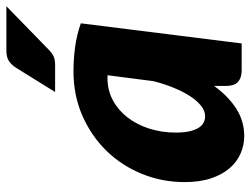

<svg xmlns="http://www.w3.org/2000/svg" viewBox="-112 -664 784 601"><g transform="rotate(-90 280.5 -364.0)"><path d="M335.5 -420Q297.5 -420 266.2 -403Q235 -386 212.5 -356.8Q190 -327.5 177.8 -288.8Q165.5 -250 165.5 -206Q165.5 -181 169.5 -163.5Q173.5 -146 180.2 -135.2Q187 -124.5 196.2 -119.5Q205.5 -114.5 216.5 -114.5Q233.5 -114.5 249.5 -127.2Q265.5 -140 279.8 -162Q294 -184 306 -213.5Q318 -243 326.5 -276.5L345 -420ZM311.5 -86.5Q280 -42.5 240.8 -17.2Q201.5 8 154.5 8Q126.5 8 100.5 -3.2Q74.5 -14.5 54.5 -37.2Q34.5 -60 22.5 -95.2Q10.5 -130.5 10.5 -178.5Q10.5 -249 36.2 -312.2Q62 -375.5 108.2 -423Q154.5 -470.5 218 -498.5Q281.5 -526.5 357.5 -526.5Q394.5 -526.5 432.5 -521.5Q470.5 -516.5 507.5 -503.5L444.5 0H361.5Q347 0 337.2 -3.8Q327.5 -7.5 321.8 -14Q316 -20.5 313.8 -29.5Q311.5 -38.5 311.5 -49ZM561 -736.5 426 -605Q414.5 -593.5 404.2 -588.8Q394 -584 378 -584H292.5L368.5 -706.5Q378 -721 389.8 -728.8Q401.5 -736.5 423 -736.5Z"/></g></svg>

Font: Lato ExtraBold
Style: Italic
Weight: 800
Italic angle: -7°
Designer: Lukasz Dziedzic with Adam Twardoch and Botio Nikoltchev
Foundry: tyPoland Lukasz Dziedzic
Version: Version 2.015; 2015-08-06; http://www.latofonts.com/